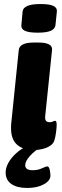

<svg xmlns="http://www.w3.org/2000/svg" viewBox="-20 -736 305 952"><path d="M149 8Q90 8 59.5 -23.5Q29 -55 36 -127L73 -488Q77 -525 148 -525H171Q242 -525 238 -488L204 -159Q201 -130 226 -130Q235 -130 242 -133.5Q249 -137 253 -137Q261 -137 261 -118Q261 -104 258 -80.5Q255 -57 249 -38Q244 -23 227.5 -12.5Q211 -2 189.5 3Q168 8 149 8ZM167 -574Q122 -574 103 -583.5Q84 -593 86 -611L92 -679Q94 -697 115.5 -706.5Q137 -716 182 -716Q226 -716 245 -706.5Q264 -697 262 -679L255 -611Q253 -593 232 -583.5Q211 -574 167 -574ZM115 196Q64 196 36 176Q8 156 8 120Q8 82 41.5 43Q75 4 126 -17L190 -10Q154 9 129.5 36Q105 63 105 83Q105 108 142 108Q168 108 188 98.5Q208 89 214 89Q223 89 226.5 105.5Q230 122 230 135Q230 160 197 178Q164 196 115 196Z"/></svg>

Font: Asap ExtraBold
Style: Italic
Weight: 800
Italic angle: -6°
Designer: Pablo Cosgaya
Foundry: Omnibus-Type
Version: Version 3.001; ttfautohint (v1.8.4.7-5d5b)